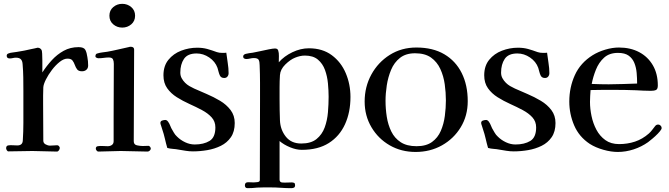

<svg xmlns="http://www.w3.org/2000/svg" viewBox="-20 -790 3493 1002"><path d="M440 -448Q440 -434 431 -426Q422 -418 408 -418Q390 -418 382.5 -428Q375 -438 370.5 -451Q366 -464 358.5 -474Q351 -484 332 -484Q313 -484 291.5 -467Q270 -450 251 -425Q232 -400 219.5 -375Q207 -350 206 -334Q205 -313 205 -291.5Q205 -270 205 -249Q205 -201 205.5 -152.5Q206 -104 206 -56Q206 -43 218 -36.5Q230 -30 241 -30Q251 -30 260 -31Q269 -32 279 -32Q284 -32 288 -27Q292 -22 292 -18Q292 -12 287.5 -5.5Q283 1 277 1Q245 1 213 -0.5Q181 -2 149 -2Q118 -2 87 -1Q56 0 24 0Q19 0 15.5 -6Q12 -12 12 -16Q12 -29 22 -31Q33 -33 46 -32Q59 -31 70 -31Q98 -31 99 -57Q102 -103 102 -149Q102 -195 102 -241V-315Q102 -350 101.5 -385Q101 -420 98 -455Q97 -472 89 -480.5Q81 -489 63 -489Q55 -489 47 -487Q39 -485 31 -485Q15 -485 15 -499Q15 -508 24 -511Q34 -515 45.5 -516Q57 -517 67 -519Q107 -525 144 -534Q147 -534 161 -537.5Q175 -541 176 -541Q190 -541 197 -529Q199 -526 200 -510Q201 -494 201 -473.5Q201 -453 201 -435.5Q201 -418 201 -412Q223 -446 250.5 -476Q278 -506 312.5 -525Q347 -544 390 -544Q418 -544 425.5 -529.5Q433 -515 436 -492Q438 -482 439 -470.5Q440 -459 440 -448Z M767 -15Q767 -9 761.5 -4Q756 1 750 1Q715 1 680 -0.5Q645 -2 610 -2Q581 -2 551.5 -0.5Q522 1 493 1Q488 1 484 -4.5Q480 -10 480 -14Q480 -26 491 -27Q503 -29 516.5 -28Q530 -27 542 -27Q555 -27 564 -33.5Q573 -40 573 -53V-183L574 -457Q574 -471 569.5 -480.5Q565 -490 548 -490Q535 -490 521.5 -488Q508 -486 494 -486Q490 -486 484 -488.5Q478 -491 478 -496Q478 -509 488 -511Q501 -515 514 -516.5Q527 -518 540 -520Q568 -525 595.5 -531.5Q623 -538 651 -544Q657 -546 662 -546Q680 -546 680 -531Q680 -412 679 -292.5Q678 -173 678 -53Q678 -35 695 -31.5Q712 -28 725 -28Q733 -28 740.5 -28.5Q748 -29 755 -29Q759 -29 763 -24Q767 -19 767 -15ZM685 -708Q685 -680 665 -663Q645 -646 618 -646Q591 -646 571 -663Q551 -680 551 -708Q551 -736 571 -753Q591 -770 618 -770Q645 -770 665 -753Q685 -736 685 -708Z M1205 -148Q1205 -103 1185 -74Q1165 -45 1132.5 -29Q1100 -13 1062 -6.5Q1024 0 987 0Q968 0 949.5 -3Q931 -6 913 -9Q898 -12 882.5 -13Q867 -14 853 -18Q846 -42 840.5 -66.5Q835 -91 827 -114Q826 -119 821.5 -131.5Q817 -144 817 -148Q817 -158 826.5 -161Q836 -164 843 -164Q848 -164 852.5 -160Q857 -156 859 -152Q864 -145 867 -137Q870 -129 874 -121Q881 -109 887.5 -97.5Q894 -86 904 -77Q922 -59 946.5 -47.5Q971 -36 996 -36Q1043 -36 1073.5 -54.5Q1104 -73 1104 -125Q1104 -156 1084.5 -177.5Q1065 -199 1034 -215.5Q1003 -232 968.5 -247.5Q934 -263 903 -282.5Q872 -302 852.5 -329.5Q833 -357 833 -397Q833 -446 859 -478Q885 -510 925.5 -525.5Q966 -541 1009 -541Q1038 -541 1061.5 -534.5Q1085 -528 1112 -518Q1124 -514 1140 -514Q1145 -514 1150.5 -514Q1156 -514 1161 -515Q1164 -489 1168.5 -461.5Q1173 -434 1173 -408Q1173 -398 1167 -390.5Q1161 -383 1150 -383Q1133 -383 1127 -397Q1123 -406 1120.5 -416Q1118 -426 1115 -436Q1103 -469 1072 -490Q1041 -511 1006 -511Q959 -511 940 -482.5Q921 -454 921 -411Q921 -395 928 -382Q935 -369 946 -358Q956 -348 968 -341Q980 -334 993 -328Q1022 -315 1058.5 -299.5Q1095 -284 1128.5 -264Q1162 -244 1183.5 -215.5Q1205 -187 1205 -148Z M1695 -285Q1695 -317 1691.5 -354.5Q1688 -392 1676 -425Q1664 -458 1639 -479Q1614 -500 1571 -500Q1558 -500 1545 -497Q1532 -494 1520 -489Q1495 -479 1469 -453.5Q1443 -428 1441 -398Q1439 -367 1439 -334.5Q1439 -302 1439 -270Q1439 -243 1439.5 -216Q1440 -189 1441 -162Q1443 -113 1471.5 -77Q1500 -41 1552 -41Q1603 -41 1632 -64.5Q1661 -88 1674.5 -125Q1688 -162 1691.5 -204.5Q1695 -247 1695 -285ZM1809 -284Q1809 -204 1780.5 -141.5Q1752 -79 1696 -43.5Q1640 -8 1555 -8Q1526 -8 1493.5 -21.5Q1461 -35 1439 -54Q1439 -4 1439 46.5Q1439 97 1439 147Q1439 156 1445 160Q1447 162 1454.5 162.5Q1462 163 1466 163Q1475 163 1484 162.5Q1493 162 1502 162Q1510 162 1515 164.5Q1520 167 1520 176Q1520 186 1514.5 189Q1509 192 1500 192Q1473 192 1446 190Q1419 188 1391 188Q1374 188 1356.5 188Q1339 188 1322 189Q1298 192 1272 192Q1258 192 1258 177Q1258 161 1275 161Q1283 161 1290 161.5Q1297 162 1304 162Q1310 162 1323 160.5Q1336 159 1336 150Q1336 46 1336.5 -57.5Q1337 -161 1337 -264Q1337 -311 1337 -357.5Q1337 -404 1335 -450Q1335 -468 1330 -477.5Q1325 -487 1305 -487Q1295 -487 1285 -484.5Q1275 -482 1265 -482Q1259 -482 1254 -485Q1249 -488 1249 -495Q1249 -501 1253.5 -504.5Q1258 -508 1263 -509Q1271 -511 1280.5 -512.5Q1290 -514 1299 -515Q1312 -517 1336 -522.5Q1360 -528 1383 -532.5Q1406 -537 1415 -537Q1429 -537 1432 -526Q1436 -514 1435.5 -497.5Q1435 -481 1435 -469V-465Q1463 -497 1506 -517.5Q1549 -538 1592 -538Q1663 -538 1711.5 -502Q1760 -466 1784.5 -408Q1809 -350 1809 -284Z M2307 -266Q2307 -307 2301 -350Q2295 -393 2278 -430Q2261 -467 2229.5 -489.5Q2198 -512 2146 -512Q2098 -512 2067.5 -488Q2037 -464 2021 -425.5Q2005 -387 1998.5 -344.5Q1992 -302 1992 -264Q1992 -222 1998.5 -180.5Q2005 -139 2022 -104Q2039 -69 2071 -48Q2103 -27 2154 -27Q2204 -27 2234.5 -49Q2265 -71 2280.5 -107Q2296 -143 2301.5 -185Q2307 -227 2307 -266ZM2421 -262Q2421 -186 2384.5 -126Q2348 -66 2286.5 -31.5Q2225 3 2149 3Q2074 3 2014 -31.5Q1954 -66 1918.5 -126Q1883 -186 1883 -260Q1883 -337 1918 -401Q1953 -465 2014 -503.5Q2075 -542 2153 -542Q2239 -542 2298.5 -507Q2358 -472 2389.5 -409Q2421 -346 2421 -262Z M2879 -148Q2879 -103 2859 -74Q2839 -45 2806.5 -29Q2774 -13 2736 -6.5Q2698 0 2661 0Q2642 0 2623.5 -3Q2605 -6 2587 -9Q2572 -12 2556.5 -13Q2541 -14 2527 -18Q2520 -42 2514.5 -66.5Q2509 -91 2501 -114Q2500 -119 2495.5 -131.5Q2491 -144 2491 -148Q2491 -158 2500.5 -161Q2510 -164 2517 -164Q2522 -164 2526.5 -160Q2531 -156 2533 -152Q2538 -145 2541 -137Q2544 -129 2548 -121Q2555 -109 2561.5 -97.5Q2568 -86 2578 -77Q2596 -59 2620.5 -47.5Q2645 -36 2670 -36Q2717 -36 2747.5 -54.5Q2778 -73 2778 -125Q2778 -156 2758.5 -177.5Q2739 -199 2708 -215.5Q2677 -232 2642.5 -247.5Q2608 -263 2577 -282.5Q2546 -302 2526.5 -329.5Q2507 -357 2507 -397Q2507 -446 2533 -478Q2559 -510 2599.5 -525.5Q2640 -541 2683 -541Q2712 -541 2735.5 -534.5Q2759 -528 2786 -518Q2798 -514 2814 -514Q2819 -514 2824.5 -514Q2830 -514 2835 -515Q2838 -489 2842.5 -461.5Q2847 -434 2847 -408Q2847 -398 2841 -390.5Q2835 -383 2824 -383Q2807 -383 2801 -397Q2797 -406 2794.5 -416Q2792 -426 2789 -436Q2777 -469 2746 -490Q2715 -511 2680 -511Q2633 -511 2614 -482.5Q2595 -454 2595 -411Q2595 -395 2602 -382Q2609 -369 2620 -358Q2630 -348 2642 -341Q2654 -334 2667 -328Q2696 -315 2732.5 -299.5Q2769 -284 2802.5 -264Q2836 -244 2857.5 -215.5Q2879 -187 2879 -148Z M3305 -354Q3305 -382 3302.5 -410Q3300 -438 3290.5 -461.5Q3281 -485 3261 -499.5Q3241 -514 3205 -514Q3160 -514 3132.5 -489Q3105 -464 3090 -426.5Q3075 -389 3068 -352Q3090 -351 3112.5 -350.5Q3135 -350 3157 -350Q3194 -350 3231 -351.5Q3268 -353 3305 -354ZM3433 -122Q3433 -119 3431 -115Q3426 -106 3413 -92.5Q3400 -79 3385.5 -67Q3371 -55 3362 -48Q3328 -24 3287 -10.5Q3246 3 3204 3Q3169 3 3128.5 -8.5Q3088 -20 3058 -39Q3002 -76 2976.5 -135.5Q2951 -195 2951 -260Q2951 -334 2980 -398Q3009 -462 3073 -502Q3102 -520 3139 -531Q3176 -542 3210 -542Q3270 -542 3315.5 -518Q3361 -494 3387 -449.5Q3413 -405 3413 -344Q3413 -325 3403.5 -320.5Q3394 -316 3377 -316Q3357 -316 3337 -317Q3317 -318 3297 -319Q3270 -320 3243.5 -320.5Q3217 -321 3191 -321Q3159 -321 3126.5 -321Q3094 -321 3062 -320Q3061 -304 3060 -289Q3059 -274 3059 -258Q3059 -223 3067 -184.5Q3075 -146 3092.5 -113Q3110 -80 3139 -59Q3168 -38 3211 -38Q3255 -38 3294 -51Q3333 -64 3366 -93Q3376 -102 3383.5 -112Q3391 -122 3399 -132Q3405 -140 3415 -140Q3422 -140 3427.5 -134.5Q3433 -129 3433 -122Z"/></svg>

Font: Kaisei Decol Medium
Style: Regular
Weight: 500
Designer: Font-Kai, 金井和夫
Foundry: KAZUO KANAI
Version: Version 5.003